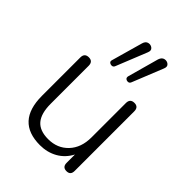

<svg xmlns="http://www.w3.org/2000/svg" viewBox="-220 -873 992 992"><g transform="rotate(45 276.5 -377.0)"><path d="M251 8Q78 8 78 -180V-460Q78 -492 109 -492Q139 -492 139 -460V-183Q139 -112 168 -78Q197 -44 259 -44Q326 -44 368.5 -89Q411 -134 411 -209V-460Q411 -492 442 -492Q472 -492 472 -460V-25Q472 6 443 6Q413 6 413 -25V-86Q389 -40 346.5 -16Q304 8 251 8ZM356 -557Q352 -546 342.5 -545Q333 -544 326 -549.5Q319 -555 322 -567L369 -737Q376 -758 392 -761.5Q408 -765 420 -755Q432 -745 424 -726ZM238 -557Q234 -546 224.5 -545Q215 -544 207.5 -549.5Q200 -555 204 -567L252 -737Q258 -758 274 -761.5Q290 -765 302 -755Q314 -745 306 -726Z"/></g></svg>

Font: Nunito Light
Style: Regular
Weight: 300
Designer: Vernon Adams
Foundry: Vernon Adams
Version: Version 3.601; ttfautohint (v1.8.2.53-6de2)